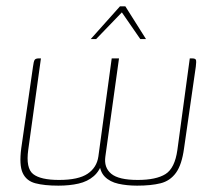

<svg xmlns="http://www.w3.org/2000/svg" viewBox="-20 -583 672 605"><path d="M164 2Q120 2 91.5 -5.5Q63 -13 51.5 -38Q40 -63 47 -116L84 -373Q86 -389 89 -394Q92 -399 102 -399H109L69 -111Q61 -53 84.5 -34.5Q108 -16 166 -16Q227 -16 256 -35.5Q285 -55 290 -90L332 -399H355L312 -90Q307 -55 330.5 -35.5Q354 -16 414 -16Q472 -16 501.5 -34.5Q531 -53 539 -111L578 -399H585Q596 -399 597.5 -394Q599 -389 597 -373L560 -116Q553 -64 534.5 -38.5Q516 -13 486 -5.5Q456 2 412 2Q380 2 353 -4Q326 -10 310 -26.5Q294 -43 293 -73L303 -74Q295 -45 275.5 -28Q256 -11 227.5 -4.5Q199 2 164 2ZM266 -460 358 -563H375L440 -460H422L364 -544L283 -460Z"/></svg>

Font: Genos Thin Thin
Style: Italic
Weight: 250
Italic angle: -8°
Version: Version 1.010